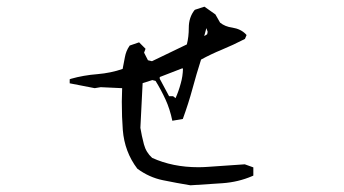

<svg xmlns="http://www.w3.org/2000/svg" viewBox="-20 -694 1040 581"><path d="M351.6 -300.8Q348.6 -338.9 348.6 -386.2Q348.6 -402.3 349.6 -427.2L284.7 -430.2L266.6 -427.2L190.9 -441.9V-446.3V-454.1L194.8 -455.6Q232.4 -466.3 275.4 -469.7Q315.4 -473.1 351.1 -485.4Q354.5 -501.5 357.9 -520.8Q361.3 -540 371.6 -554.7L372.6 -556.2L400.9 -565.9L420.4 -546.4L416 -534.7L427.7 -511.7L439.9 -508.8L545.4 -559.6Q551.3 -582 551.3 -609.9Q551.3 -641.6 568.8 -663.6L570.3 -664.6L598.6 -673.8L631.8 -650.4L646 -625.5Q661.1 -613.3 683.1 -610.4Q708.5 -606.4 723.6 -590.8L726.1 -587.9L721.2 -576.2Q685.1 -557.6 651.4 -543.7Q617.7 -529.8 588.4 -513.7Q574.2 -469.2 562.5 -425.8Q550.8 -382.3 533.2 -334L501.5 -328.6Q494.1 -364.3 480.7 -393.3Q467.3 -422.4 450.7 -449.2L440.9 -451.7L411.6 -442.4L404.8 -307.1Q408.7 -283.2 415.5 -257.3Q421.9 -232.9 440.4 -216.3Q502.4 -188 580.1 -188Q593.8 -188 607.9 -189L720.7 -196.8L746.6 -187.5V-162.6L743.2 -161.1Q701.7 -143.1 653.3 -139.6Q605 -136.2 556.2 -133.3Q514.6 -140.1 472.9 -148.7Q431.2 -157.2 395.5 -183.6Q356.9 -234.4 351.6 -300.8ZM491.7 -402.8H503.9L511.2 -397Q520.5 -417.5 526.9 -441.4Q533.2 -462.9 533.7 -486.8H530.3L463.4 -460.9V-455.6ZM599.1 -585.4 606.9 -590.3 608.4 -597.7 604.5 -608.9 598.1 -585.4Z"/></svg>

Font: Bakudai
Style: Medium
Weight: 500
Version: Version 1.48